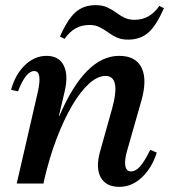

<svg xmlns="http://www.w3.org/2000/svg" viewBox="-20 -713 657 746"><path d="M45 0 127 -356Q145 -437 113 -437Q80 -437 50 -358L23 -364Q39 -423 76.5 -459.5Q114 -496 161 -496Q208 -496 227 -459.5Q246 -423 232 -361L209 -263H211Q311 -496 443 -496Q508 -496 530.5 -449Q553 -402 528 -317L474 -128Q463 -90 467 -68.5Q471 -47 489 -47Q507 -47 524 -66Q541 -85 564 -131L589 -120Q570 -60 531 -23.5Q492 13 444 13Q391 13 371 -24.5Q351 -62 369 -125L415 -289Q451 -418 390 -418Q359 -418 325.5 -387.5Q292 -357 260 -302.5Q228 -248 200 -174.5Q172 -101 152 -15L149 0ZM478 -559Q452 -559 433.5 -567.5Q415 -576 399.5 -587.5Q384 -599 367 -607.5Q350 -616 327 -616Q268 -616 231 -562L213 -571Q243 -639 274 -666Q305 -693 351 -693Q378 -693 396.5 -684.5Q415 -676 430.5 -664.5Q446 -653 463 -644.5Q480 -636 503 -636Q562 -636 599 -690L617 -681Q587 -613 556 -586Q525 -559 478 -559Z"/></svg>

Font: Platypi
Style: Italic
Weight: 400
Italic angle: -13°
Designer: David Sargent
Foundry: Bolt Cutter Type
Version: Version 1.200; ttfautohint (v1.8.4.7-5d5b)